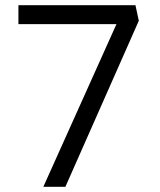

<svg xmlns="http://www.w3.org/2000/svg" viewBox="-20 -720 618 740"><path d="M147 0 441 -654 454 -627H51V-700H502L515 -640L232 0Z"/></svg>

Font: Lexend Exa Light
Style: Regular
Weight: 300
Designer: Bonnie Shaver-Troup, Thomas Jockin
Foundry: Lexend
Version: Version 1.007